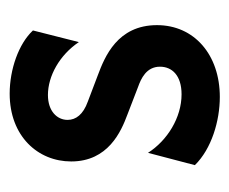

<svg xmlns="http://www.w3.org/2000/svg" viewBox="-59 -409 479 401"><g transform="rotate(-90 180.5 -208.5)"><path d="M178.5 11.1C266.7 11.1 328.5 -42.4 328.5 -120.1C328.5 -202.8 262.5 -229.2 223.6 -243.8L168.8 -264.6C141.7 -274.3 130.6 -289.6 130.6 -306.9C130.6 -328.5 148.6 -347.9 182.6 -347.9C222.2 -347.9 266 -323.6 293.1 -283.3L317.4 -379.2C289.6 -409 236.1 -427.8 185.4 -427.8C96.5 -427.8 43.8 -368.8 43.8 -299.3C43.8 -222.2 106.2 -195.1 141.7 -181.9L199.3 -159.7C216.7 -153.5 241.7 -142.4 241.7 -113.9C241.7 -88.9 223.6 -68.8 184 -68.8C135.4 -68.8 87.5 -98.6 61.8 -138.9L36.1 -41C70.1 -6.2 128.5 11.1 178.5 11.1Z"/></g></svg>

Font: Afacad Medium
Style: Regular
Weight: 500
Designer: Kristian Moeller
Foundry: Dicotype
Version: Version 1.000